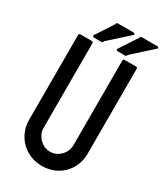

<svg xmlns="http://www.w3.org/2000/svg" viewBox="-226 -1027 940 1101"><g transform="rotate(30 244.0 -477.0)"><path d="M353 -778H428Q438 -778 438 -768V-207Q438 -166 423.5 -130.5Q409 -95 383 -69Q357 -43 321.5 -28.5Q286 -14 245 -14Q204 -14 168.5 -28.5Q133 -43 106.5 -69Q80 -95 65 -130.5Q50 -166 50 -207V-768Q50 -778 60 -778H135Q145 -778 145 -768V-207Q145 -187 153.5 -169Q162 -151 176 -137V-138Q204 -108 245 -108Q265 -108 282.5 -116Q300 -124 313.5 -137.5Q327 -151 335 -169Q343 -187 343 -207V-768Q343 -778 353 -778ZM186 -801H137Q127 -801 127 -811L205 -930Q205 -940 215 -940H318Q328 -940 328 -930L196 -811Q196 -801 186 -801ZM343 -801H294Q284 -801 284 -811L362 -930Q362 -940 372 -940H475Q485 -940 485 -930L353 -811Q353 -801 343 -801Z"/></g></svg>

Font: Kanalisirung
Style: Regular
Weight: 500
Designer: Peter Wiegel
Foundry: Peter Wiegel
Version: 1.000